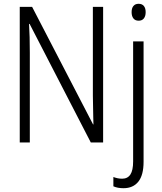

<svg xmlns="http://www.w3.org/2000/svg" viewBox="-20 -750 852 1011"><path d="M458 0 136 -624H133Q137 -561 137 -472V0H84V-714H149L470 -95H472L471 -136Q469 -212 469 -247V-714H523V0ZM710 -730Q728 -730 737.5 -718.5Q747 -707 747 -686Q747 -665 737.5 -653Q728 -641 710 -641Q692 -641 682.5 -653Q673 -665 673 -686Q673 -707 682.5 -718.5Q692 -730 710 -730ZM577 231V182Q600 191 623 191Q652 191 666.5 169Q681 147 681 100V-532H736V102Q736 172 708.5 206.5Q681 241 630 241Q599 241 577 231Z"/></svg>

Font: Noto Sans Display Light Narrow
Style: Regular
Weight: 300
Width: 4
Designer: Monotype Design team
Foundry: Monotype Imaging Inc.
Version: Version 1.000